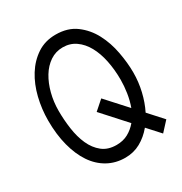

<svg xmlns="http://www.w3.org/2000/svg" viewBox="-154 -744 828 874"><g transform="rotate(-30 260.5 -307.5)"><path d="M459 4.9 400.4 -59.6Q372.1 -25.4 335.9 -5.4Q299.8 14.6 255.9 14.6Q205.1 14.6 164.1 -8.3Q123 -31.2 94.7 -73.2Q66.4 -115.2 50.8 -174.8Q35.2 -234.4 35.2 -307.6Q35.2 -367.2 49.3 -425.3Q63.5 -483.4 91.8 -528.8Q120.1 -574.2 162.1 -602.1Q204.1 -629.9 259.8 -629.9Q323.2 -629.9 365.7 -598.1Q408.2 -566.4 433.6 -518.1Q459 -469.7 469.7 -412.1Q480.5 -354.5 480.5 -303.7Q480.5 -253.9 469.2 -206.1Q458 -158.2 437.5 -117.2L503.9 -43.9ZM357.4 -108.4 246.1 -231.4 294.9 -274.4 391.6 -168Q403.3 -200.2 408.7 -235.8Q414.1 -271.5 414.1 -303.7Q414.1 -357.4 404.3 -404.8Q394.5 -452.1 375 -487.3Q355.5 -522.5 326.2 -543Q296.9 -563.5 258.8 -563.5Q221.7 -563.5 191.9 -543.5Q162.1 -523.4 141.6 -489.7Q121.1 -456.1 109.9 -412.6Q98.6 -369.1 98.6 -322.3Q98.6 -274.4 105.5 -226.6Q112.3 -178.7 129.4 -140.6Q146.5 -102.5 175.8 -79.1Q205.1 -55.7 250 -55.7Q284.2 -55.7 310.5 -69.8Q336.9 -84 357.4 -108.4Z"/></g></svg>

Font: Poor Story
Style: Regular
Weight: 400
Designer: YoonDesign Inc.
Foundry: YoonDesign Inc.
Version: Version 3.00